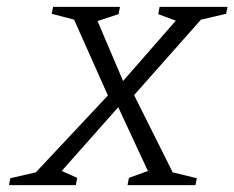

<svg xmlns="http://www.w3.org/2000/svg" viewBox="-20 -537 680 557"><path d="M328 -517 324 -496 263 -476 337 -302 490 -477 439 -496 443 -517H640L636 -497L563 -480L369 -261L481 -37L551 -20L547 0H350L354 -21L409 -41L323 -226L159 -41L204 -21L200 0H6L10 -20L84 -37L293 -260L195 -480L130 -497L134 -517Z"/></svg>

Font: Afta serif
Style: Italic
Weight: 400
Italic angle: -12°
Designer: parq.ink
Foundry: Oriol Esparraguera Font
Version: Version 1.000